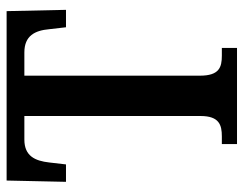

<svg xmlns="http://www.w3.org/2000/svg" viewBox="-100 -654 754 595"><g transform="rotate(-90 277.5 -357.0)"><path d="M128 0H426V-47H402C366 -47 340 -55 340 -115V-659H412C464 -659 480 -626 484 -582L490 -530H544L540 -714H15L11 -530H65L71 -582C76 -626 91 -659 142 -659H215V-113C215 -55 187 -47 152 -47H128Z"/></g></svg>

Font: Noto Serif Bengali Condensed SemiBold
Style: Regular
Weight: 600
Width: 3
Designer: Juan Bruce, Universal Thirst, Indian Type Foundry and the Monotype Design Team.
Foundry: Monotype Imaging Inc.
Version: Version 2.003